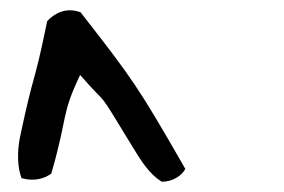

<svg xmlns="http://www.w3.org/2000/svg" viewBox="-20 -780 553 374"><path d="M22 -433C46 -426 67 -432 80 -442C114 -561 98 -553 136 -634C198 -563 163 -617 237 -496C255 -466 271 -441 295 -426C317 -426 334 -438 341 -451C248 -613 239 -625 137 -756C108 -767 85 -753 72 -739C44 -603 48 -650 19 -513C13 -484 14 -453 22 -433Z"/></svg>

Font: Snowfall
Style: OpObl
Weight: 400
Designer: Jasper
Foundry: Cannot Into Space Fonts
Version: Version 0.9